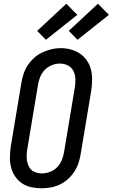

<svg xmlns="http://www.w3.org/2000/svg" viewBox="-20 -1005 606 1033"><path d="M203 8Q175 8 147.5 2Q120 -4 98 -19Q76 -34 61 -56.5Q46 -79 39.5 -105Q33 -131 33.5 -160Q34 -189 38 -217L95 -559Q99 -584 107 -608Q115 -632 129.5 -654Q144 -676 164 -694Q184 -712 208 -723Q232 -734 256.5 -740Q281 -746 306 -746Q335 -746 362 -738.5Q389 -731 411 -716Q433 -701 448 -678.5Q463 -656 469.5 -630Q476 -604 475.5 -575Q475 -546 471 -518L414 -176Q410 -151 402 -127Q394 -103 379.5 -81Q365 -59 345 -41Q325 -23 301.5 -12Q278 -1 253 3.5Q228 8 203 8ZM205 -72Q227 -72 249.5 -80.5Q272 -89 288 -106Q304 -123 313 -145Q322 -167 325 -189L382 -531Q386 -555 385.5 -578.5Q385 -602 375.5 -622Q366 -642 346 -652.5Q326 -663 302 -663Q280 -663 258 -654Q236 -645 220 -628Q204 -611 195.5 -589.5Q187 -568 184 -546L127 -204Q124 -188 123.5 -172.5Q123 -157 125 -142.5Q127 -128 133 -114Q139 -100 149.5 -90.5Q160 -81 175 -76.5Q190 -72 205 -72ZM397 -791 350 -839 507 -985 566 -925ZM227 -791 180 -839 337 -985 396 -925Z"/></svg>

Font: Iosevka Slab Medium Oblique
Style: Regular
Weight: 500
Italic angle: -9°
Monospace: yes
Designer: Belleve Invis
Foundry: Belleve Invis
Version: Version 11.1.1; ttfautohint (v1.8.3)